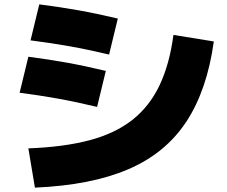

<svg xmlns="http://www.w3.org/2000/svg" viewBox="-20 -810 1040 880"><path d="M110 -130Q272 -136 389.5 -167Q507 -198 586 -260Q665 -322 711 -418.5Q757 -515 775 -650L960 -620Q929 -396 833.5 -251.5Q738 -107 567.5 -34Q397 39 140 50ZM425 -320Q329 -343 245.5 -358Q162 -373 70 -385L110 -550Q202 -538 285.5 -523Q369 -508 465 -485ZM480 -560Q383 -583 298.5 -598Q214 -613 120 -625L160 -790Q254 -778 338.5 -763Q423 -748 520 -725Z"/></svg>

Font: M PLUS 1 Thin Black
Style: Regular
Weight: 900
Version: Version 1.001